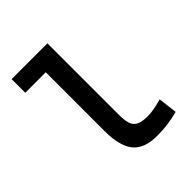

<svg xmlns="http://www.w3.org/2000/svg" viewBox="-205 -859 996 996"><g transform="rotate(-45 293.0 -361.0)"><path d="M370.1 9.8Q277.8 9.8 236.8 -40.5Q195.8 -90.8 195.8 -201.7V-732.4H308.1V-206.5Q308.1 -168 315.4 -143.8Q322.8 -119.6 344.7 -108.2Q366.7 -96.7 409.2 -96.7Q450.2 -96.7 514.2 -115.2L526.9 -10.7Q486.8 0 449.7 4.9Q412.6 9.8 370.1 9.8ZM45.4 -632.3V-732.4H204.6V-632.3Z"/></g></svg>

Font: Cascadia Code Medium
Style: Regular
Weight: 500
Monospace: yes
Designer: Aaron Bell
Foundry: Saja Typeworks
Version: Version 2407.024